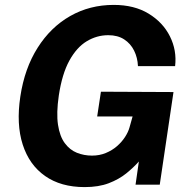

<svg xmlns="http://www.w3.org/2000/svg" viewBox="-20 -753 784 783"><path d="M325.2 10Q228.3 10 163.8 -35.3Q99.3 -80.5 72.6 -163.5Q45.9 -246.4 62.9 -359.3Q80.2 -474.3 133.4 -558.2Q186.5 -642.2 266.3 -687.6Q346.2 -733 443.8 -733Q527.6 -733 586 -697.4Q644.5 -661.8 673 -604.7Q701.6 -547.5 694.1 -483.3H542.6Q541.1 -517.8 526.9 -546.5Q512.8 -575.1 486.5 -592.3Q460.1 -609.5 421.6 -609.5Q374.8 -609.5 333.8 -584.8Q292.8 -560.1 262.9 -505.9Q233.1 -451.8 219.8 -363.4Q209.4 -291.8 216.5 -244.3Q223.7 -196.8 244.2 -169.2Q264.7 -141.5 293.7 -129.9Q322.7 -118.4 355.1 -118.4Q385.9 -118.4 411.6 -129.1Q437.4 -139.8 457.1 -156.9Q476.8 -174.1 489.9 -194.3Q503 -214.5 508.3 -233.9L520.7 -278H376.3L391.6 -379L687.5 -377.6L631.5 0H532.8L546.3 -94.4Q524.5 -69.8 494.7 -45.7Q464.9 -21.7 423.5 -5.8Q382.2 10 325.2 10Z"/></svg>

Font: Public Sans Thin
Style: Italic
Weight: 100
Italic angle: -8°
Designer: The Public Sans project authors (U.S. Web Design System). Libre Franklin designed by Pablo Impallari and Rodrigo Fuenzal
Version: Version 2.000